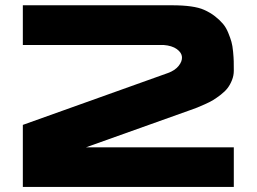

<svg xmlns="http://www.w3.org/2000/svg" viewBox="-20 -720 989 739"><path d="M765.6 -682.1Q789.6 -671.4 807.9 -657Q826.2 -642.6 838.1 -628.4Q850.1 -614.3 858.4 -594Q866.7 -573.7 870.8 -559.1Q875 -544.4 877.2 -520.8Q879.4 -497.1 879.6 -484.4Q879.9 -471.7 879.9 -447.8Q879.9 -429.2 873 -411.9Q866.2 -394.5 856.2 -381.3Q846.2 -368.2 830.1 -355.7Q814 -343.3 800.8 -335.2Q787.6 -327.1 768.3 -318.6Q749 -310.1 738.8 -305.9Q728.5 -301.8 712.9 -296.4L310.5 -152.8H879.9V-0.5H67.9V-239.3L626.5 -439Q653.3 -448.7 667.5 -466.3Q681.6 -483.9 680.4 -500.7Q679.2 -517.6 660.6 -531Q642.1 -544.4 609.4 -546.9H607.4H67.9V-699.7H641.1Q726.6 -699.7 765.6 -682.1Z"/></svg>

Font: Wadik
Style: Bold
Weight: 700
Designer: Sasha Pavljenko
Version: Version 1.001;Fontself Maker 3.5.4